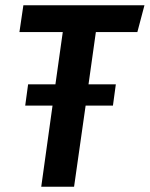

<svg xmlns="http://www.w3.org/2000/svg" viewBox="-20 -711 570 731"><path d="M345 -589 317 -390H421L410 -309H306L262 0H137L180 -309H76L87 -390H191L219 -589H54L69 -691H530L503 -589Z"/></svg>

Font: Fira Sans Condensed Medium
Style: Italic
Weight: 500
Width: 3
Italic angle: -8°
Designer: bBox Type GmbH & Carrois Corporate GbR & Edenspiekermann AG
Foundry: bBox Type GmbH & Carrois Corporate GbR & Edenspiekermann AG
Version: Version 4.301